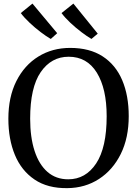

<svg xmlns="http://www.w3.org/2000/svg" viewBox="-20 -1012 745 1044"><path d="M346.5 11Q239 12.5 167.8 -35.8Q96.5 -84 61 -169.5Q25.5 -255 25.5 -366.5Q25.5 -484.5 69 -571Q112.5 -657.5 188.5 -704.5Q264.5 -751.5 361.5 -751.5Q467.5 -751.5 538.2 -705.5Q609 -659.5 644.5 -576Q680 -492.5 680 -380.5Q680 -262.5 636.8 -175Q593.5 -87.5 518.2 -38.8Q443 10 346.5 11ZM353.5 -703.5Q259 -703.5 201.5 -620Q144 -536.5 144 -366.5Q144 -265.5 168 -191.5Q192 -117.5 238.2 -77.2Q284.5 -37 351 -37Q445.5 -37 502.8 -123.2Q560 -209.5 560 -380Q560 -530 506.5 -616.8Q453 -703.5 353.5 -703.5ZM379 -992.5 511.5 -829 477.5 -800.5H477Q453.5 -814 422.5 -837.5Q391.5 -861 362.2 -888.5Q333 -916 314.5 -941ZM156.5 -992.5 291 -831.5 256.5 -800.5H255.5Q232 -814 201 -837.5Q170 -861 140.8 -888.5Q111.5 -916 93 -941Z"/></svg>

Font: Merriweather Text
Style: Regular
Weight: 400
Designer: Eben Sorkin
Foundry: Eben Sorkin
Version: Version 2.100; ttfautohint (v1.7.19-72a1) -l 8 -r 50 -G 200 